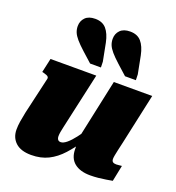

<svg xmlns="http://www.w3.org/2000/svg" viewBox="-151 -967 1008 1100"><g transform="rotate(20 353.0 -417.5)"><path d="M282 -201Q278 -183 275.5 -169Q273 -155 273 -143Q273 -135 275.5 -128.5Q278 -122 283 -118.5Q288 -115 296 -115Q312 -115 332.5 -132Q353 -149 376 -179Q399 -209 424 -247V-172Q387 -117 349 -75Q311 -33 266 -10.5Q221 12 162 12Q99 12 66.5 -18Q34 -48 34 -97Q34 -120 38 -146Q42 -172 49 -205L101 -431Q102 -437 98.5 -441.5Q95 -446 87.5 -449Q80 -452 69 -455L60 -457L79 -543H358ZM632 -234Q625 -204 620.5 -183.5Q616 -163 613.5 -149.5Q611 -136 611 -128Q611 -115 618 -109.5Q625 -104 639 -104Q649 -104 658 -105.5Q667 -107 673 -107L653 -9Q636 -6 614.5 -2.5Q593 1 569 3.5Q545 6 520 6Q458 6 423 -22.5Q388 -51 388 -108Q388 -112 388 -117Q388 -122 388 -129Q388 -136 388 -145L377 -132L465 -543H699ZM558 -739 579 -631 580 -596H514L455 -649Q423 -678 405.5 -698.5Q388 -719 381 -736.5Q374 -754 374 -774Q374 -805 394.5 -826Q415 -847 455 -847Q499 -847 523 -819.5Q547 -792 558 -739ZM345 -739 366 -631 367 -596H301L242 -649Q210 -678 192.5 -698.5Q175 -719 168 -736.5Q161 -754 161 -774Q161 -805 181.5 -826Q202 -847 242 -847Q286 -847 310 -819.5Q334 -792 345 -739Z"/></g></svg>

Font: Roboto Serif Black
Style: Italic
Weight: 900
Italic angle: -10°
Version: Version 1.008